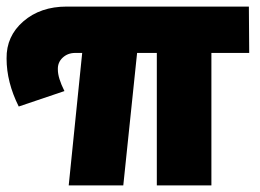

<svg xmlns="http://www.w3.org/2000/svg" viewBox="-39 -564 790 584"><path d="M604 -403V0H438V-403H378L336 0H170L211 -403H190Q167 -403 151.5 -388.5Q136 -374 137 -352Q137 -327 157 -287L18 -240Q-19 -314 -19 -386Q-20 -454 32 -499Q84 -544 164 -544H718L719 -403Z"/></svg>

Font: Montserrat Extra Bold
Style: Regular
Weight: 800
Designer: Julieta Ulanovsky
Foundry: Julieta Ulanovsky
Version: Version 3.001;PS 003.001;hotconv 1.0.70;makeotf.lib2.5.58329